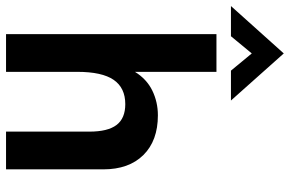

<svg xmlns="http://www.w3.org/2000/svg" viewBox="-214 -778 960 636"><g transform="rotate(90 266.0 -460.0)"><path d="M61 -697H186V-427Q210 -466 248 -484.5Q286 -503 330 -503Q414 -503 461.5 -455Q509 -407 509 -322V0H384V-276Q384 -337 362 -366Q340 -395 293 -395Q239 -395 212.5 -356.5Q186 -318 186 -236V0H61ZM125 -920 281 -745H182L125 -814L68 -745H-32Z"/></g></svg>

Font: Hanken Grotesk
Style: Bold
Weight: 700
Designer: Alfredo Marco Pradil
Foundry: Hanken Design Co.
Version: Version 3.014